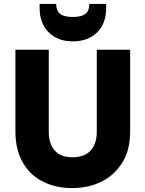

<svg xmlns="http://www.w3.org/2000/svg" viewBox="-20 -957 745 984"><path d="M59 -702C59 -702 59 -283 59 -283C59 -283 59 -283 59 -283C59 -220 72 -167 97 -124C122 -80 157 -47 201 -26C244 -4 294 7 349 7C349 7 349 7 349 7C404 7 455 -4 500 -26C545 -48 580 -81 607 -124C634 -167 647 -220 647 -283C647 -283 647 -702 647 -702C647 -702 476 -702 476 -702C476 -702 476 -282 476 -282C476 -282 476 -282 476 -282C476 -240 465 -208 444 -185C423 -162 392 -151 352 -151C352 -151 352 -151 352 -151C312 -151 282 -162 261 -185C240 -208 230 -240 230 -282C230 -282 230 -702 230 -702C230 -702 59 -702 59 -702ZM524 -917C524 -917 524 -937 524 -937C524 -937 438 -937 438 -937C438 -937 438 -937 438 -937C438 -915 432 -898 419 -887C406 -876 384 -870 353 -870C353 -870 353 -870 353 -870C322 -870 300 -876 287 -887C274 -898 268 -915 268 -937C268 -937 183 -937 183 -937C183 -937 183 -918 183 -918C183 -918 183 -918 183 -918C183 -863 199 -821 230 -791C261 -760 302 -745 353 -745C353 -745 353 -745 353 -745C404 -745 446 -760 477 -790C508 -820 524 -862 524 -917Z"/></svg>

Font: Girnar Poppins
Style: Bold
Weight: 500
Designer: Ninad Kale (Devanagari), Jonny Pinhorn (Latin)
Foundry: Indian Type Foundry
Version: ""